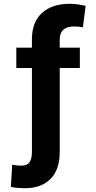

<svg xmlns="http://www.w3.org/2000/svg" viewBox="-20 -780 509 1013"><path d="M401.3 -528.4V-421.2H295.1V21Q295.5 114.3 246.8 163.7Q198.2 213.1 110.4 213.1Q92 213.1 74.6 211.6Q57.2 210.2 37.3 206L44.4 88.4Q52.6 90.9 67.1 92.5Q81.7 94.1 90.9 94.1Q124.6 94.1 136.7 74.4Q148.8 54.7 148.4 21V-421.2H66.1V-528.4H148.4V-573.2Q148.8 -664.4 202.1 -712.2Q255.3 -759.9 347.3 -759.9Q370.4 -759.9 392 -756.7Q413.7 -753.6 431.8 -749.6L417.3 -635.7Q407.7 -637.8 396.8 -639Q386 -640.3 368.3 -640.3Q334.2 -640.3 314.8 -623.4Q295.5 -606.5 295.1 -573.2V-528.4Z"/></svg>

Font: Inter UI
Style: Bold
Weight: 700
Designer: Rasmus Andersson
Foundry: rsms
Version: 3.2;8d6f07862